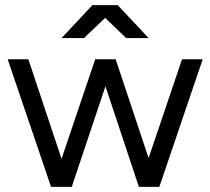

<svg xmlns="http://www.w3.org/2000/svg" viewBox="-20 -732 824 752"><path d="M524 0H604L774 -500H693L562 -113L433 -500H353L221 -110L91 -500H10L180 0H261L393 -394ZM474 -583H562L441 -712H342L221 -583H309L392 -662Z"/></svg>

Font: HB Figtree Prototype
Style: Regular
Weight: 400
Designer: Alfredo Marco Pradil
Foundry: Hanken Design Co.®
Version: Version 1.002;Glyphs 3.2 (3228)